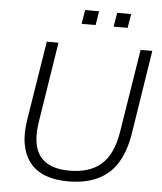

<svg xmlns="http://www.w3.org/2000/svg" viewBox="-59 -938 842 997"><g transform="rotate(5 362.0 -439.0)"><path d="M333 8Q266 8 216 -10.5Q166 -29 135 -67Q104 -105 93 -161.5Q82 -218 94 -292L160 -705H221L155 -286Q136 -166 181.5 -107Q227 -48 335 -48Q441 -48 501 -101Q561 -154 580 -272L649 -705H710L641 -265Q626 -174 588.5 -113.5Q551 -53 487 -22.5Q423 8 333 8ZM499 -813 511 -886H584L572 -813ZM332 -813 344 -886H417L405 -813Z"/></g></svg>

Font: Nunito Sans 12pt ExtraLight 12pt Light
Style: Italic
Weight: 300
Italic angle: -9°
Version: Version 3.101;gftools[0.9.27]